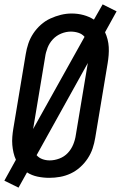

<svg xmlns="http://www.w3.org/2000/svg" viewBox="-23 -808 555 881"><path d="M62 53 -3 21 50 -75Q43 -90 39 -107.5Q35 -125 33.5 -143Q32 -161 33.5 -180Q35 -199 38 -217L95 -559Q99 -584 107 -608Q115 -632 129.5 -654Q144 -676 164 -694Q184 -712 208 -723Q232 -734 256.5 -740Q281 -746 306 -746Q334 -746 360 -739Q386 -732 408 -718L448 -788L512 -756L459 -660Q466 -645 470.5 -627.5Q475 -610 476 -592Q477 -574 475.5 -555Q474 -536 471 -518L414 -176Q410 -151 402 -127Q394 -103 379.5 -81Q365 -59 345 -41Q325 -23 301.5 -12Q278 -1 253 3.5Q228 8 203 8Q176 8 149.5 2.5Q123 -3 101 -17ZM129 -216 365 -639Q354 -652 337 -657.5Q320 -663 302 -663Q280 -663 258 -654Q236 -645 220 -628Q204 -611 195.5 -589.5Q187 -568 184 -546ZM205 -72Q227 -72 249.5 -80.5Q272 -89 288 -106Q304 -123 313 -145Q322 -167 325 -189L380 -519L145 -96Q155 -84 171 -78Q187 -72 205 -72Z"/></svg>

Font: Iosevka Slab Medium Oblique
Style: Regular
Weight: 500
Italic angle: -9°
Monospace: yes
Designer: Belleve Invis
Foundry: Belleve Invis
Version: Version 11.1.1; ttfautohint (v1.8.3)